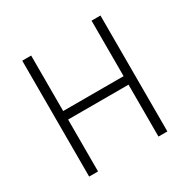

<svg xmlns="http://www.w3.org/2000/svg" viewBox="-141 -745 868 878"><g transform="rotate(-30 293.0 -306.0)"><path d="M86 -612H133V-319H452V-612H499V0H452V-274H133V0H86Z"/></g></svg>

Font: Athiti Light
Style: Regular
Weight: 300
Designer: CadsonDemak Team
Foundry: CadsonDemak
Version: Version 1.032